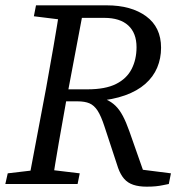

<svg xmlns="http://www.w3.org/2000/svg" viewBox="-23 -690 689 720"><path d="M-3 0 6 -40 133 -55H151L276 -40L268 0ZM82 0 150 -360Q164 -437 177.5 -515Q191 -593 203 -670H293L225 -310Q211 -233 197.5 -155Q184 -77 172 0ZM104 -629 112 -670H249L238 -614H225ZM527 10Q498 10 477 3Q456 -4 442.5 -19.5Q429 -35 420 -60L369 -215Q356 -255 343 -275Q330 -295 312.5 -302.5Q295 -310 267 -310H183L191 -355H305Q372 -355 412 -375Q452 -395 470.5 -431Q489 -467 489 -513Q489 -566 458 -594.5Q427 -623 368 -623H241L250 -670H377Q469 -670 525 -629Q581 -588 581 -511Q581 -471 566.5 -436.5Q552 -402 522 -375.5Q492 -349 446 -332.5Q400 -316 338 -311L328 -330Q355 -326 375 -317Q395 -308 410 -293.5Q425 -279 437.5 -255.5Q450 -232 462 -198L520 -33L445 -62L618 -40L610 0Q599 2 587.5 4.5Q576 7 561.5 8.5Q547 10 527 10Z"/></svg>

Font: Source Serif 4
Style: Italic
Weight: 400
Italic angle: -12°
Designer: Frank Grießhammer
Foundry: Adobe Systems Incorporated
Version: Version 4.004;hotconv 1.0.116;makeotfexe 2.5.65601